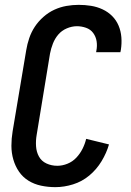

<svg xmlns="http://www.w3.org/2000/svg" viewBox="-20 -763 540 791"><path d="M208 8Q178 8 149.5 2Q121 -4 97.5 -18.5Q74 -33 58.5 -55.5Q43 -78 35 -105.5Q27 -133 27 -162.5Q27 -192 32 -222L88 -556Q92 -581 100.5 -606Q109 -631 123.5 -653Q138 -675 159 -693.5Q180 -712 204 -723Q228 -734 253.5 -738.5Q279 -743 304 -743Q330 -743 355 -739Q380 -735 402.5 -724.5Q425 -714 442 -697Q459 -680 468.5 -657.5Q478 -635 480 -609.5Q482 -584 478 -558L476 -548H376L377 -554Q381 -574 378 -593Q375 -612 364 -627Q353 -642 334.5 -648.5Q316 -655 297 -655Q276 -655 255 -646Q234 -637 220 -620.5Q206 -604 198 -583.5Q190 -563 186 -542L131 -207Q127 -184 128.5 -160.5Q130 -137 140.5 -118Q151 -99 171.5 -89.5Q192 -80 216 -80Q237 -80 258 -88.5Q279 -97 294.5 -113.5Q310 -130 320 -150Q330 -170 335 -191L429 -168Q419 -133 398.5 -99Q378 -65 348 -40Q318 -15 281 -3.5Q244 8 208 8Z"/></svg>

Font: Iosevka Term Curly Semibold
Style: Italic
Weight: 600
Italic angle: -9°
Designer: Belleve Invis
Foundry: Belleve Invis
Version: Version 32.3.0